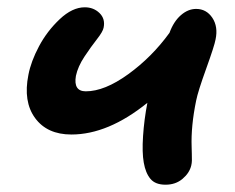

<svg xmlns="http://www.w3.org/2000/svg" viewBox="-20 -531 637 521"><path d="M173.8 -166Q107.9 -166 75.2 -210.7Q42.5 -255.4 57.1 -328.1Q64 -364.3 85.9 -405.5Q107.9 -446.8 142.1 -479Q176.3 -511.2 210 -511.2Q233.9 -511.2 250 -495.6Q266.1 -480 261.2 -456.1Q259.3 -445.3 243.2 -424.8Q227.1 -404.3 209.2 -377.4Q191.4 -350.6 186 -325.2Q178.7 -283.2 212.9 -283.2Q263.7 -283.2 327.9 -329.6Q392.1 -376 439.9 -441.9Q451.2 -472.7 470.7 -489.7Q490.2 -506.8 512.2 -506.8Q540 -506.8 556.2 -482.7Q572.3 -458.5 564.9 -423.8Q562 -407.2 539.6 -345Q517.1 -282.7 512.2 -257.8Q498 -188.5 500 -132.8Q500 -125.5 500.5 -113.5Q501 -101.6 500.7 -95Q500.5 -88.4 499 -82Q494.1 -61.5 475.3 -45.7Q456.5 -29.8 429.2 -29.8Q401.4 -29.8 388.2 -45.7Q375 -61.5 370.1 -89.8Q365.2 -117.2 368.2 -161.9Q371.1 -206.5 379.9 -252Q273.4 -166 173.8 -166Z"/></svg>

Font: Shantell Sans Irregular Bouncy
Style: Italic
Weight: 600
Italic angle: -11.31°
Designer: Stephen Nixon, Anya Danilova, Shantell Martin
Foundry: Arrow Type
Version: Version 1.006;[9816181b4]